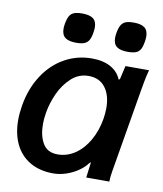

<svg xmlns="http://www.w3.org/2000/svg" viewBox="-85 -828 770 906"><g transform="rotate(10 300.0 -375.5)"><path d="M25 -212.5Q25 -243 31.5 -283.5Q46 -366.5 86.8 -428.8Q127.5 -491 187.5 -524.5Q247.5 -558 318 -558Q372.5 -558 408.5 -537.8Q444.5 -517.5 459 -481.5L464.5 -485L479.5 -550H592.5Q584 -519.5 578.5 -487.8Q573 -456 572 -451.5L507 -66.5L504.5 -52Q499.5 -24 499 0H388.5Q393.5 -43 396.5 -63L398 -75.5L389 -67Q376 -49 351.2 -31.5Q326.5 -14 294.8 -3Q263 8 231 8Q167 8 120.5 -18.8Q74 -45.5 49.5 -95.2Q25 -145 25 -212.5ZM420.5 -286.5Q425 -314.5 425 -338.5Q425 -400.5 397 -437.2Q369 -474 317 -474Q269.5 -474 234 -441.2Q198.5 -408.5 177.2 -361.2Q156 -314 148.5 -268.5Q143.5 -240 143.5 -212.5Q143.5 -157.5 165 -120.8Q186.5 -84 236 -84Q281 -84 319.5 -110Q358 -136 384.2 -182Q410.5 -228 420.5 -286.5ZM161 -673.5Q161 -683.5 163.5 -698.5Q168 -723 175.8 -735.8Q183.5 -748.5 197.5 -753.8Q211.5 -759 236.5 -759Q272 -759 288.8 -746Q305.5 -733 305.5 -703.5Q305.5 -694 303 -678Q299 -654 291 -641.2Q283 -628.5 269 -623.2Q255 -618 231 -618Q195 -618 178 -631Q161 -644 161 -673.5ZM408 -673Q408 -682.5 410.5 -697.5Q415 -722.5 423 -735.5Q431 -748.5 445 -753.8Q459 -759 483 -759Q518 -759 535 -746Q552 -733 552 -703.5Q552 -693.5 549.5 -678.5Q545.5 -654 538 -641.2Q530.5 -628.5 516.2 -623.2Q502 -618 477 -618Q442 -618 425 -631Q408 -644 408 -673Z"/></g></svg>

Font: JuliaMono BoldItalic
Style: Regular
Weight: 700
Italic angle: -9°
Monospace: yes
Designer: cormullion
Foundry: corm
Version: Version 0.049; ttfautohint (v1.8.4)